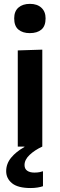

<svg xmlns="http://www.w3.org/2000/svg" viewBox="-20 -759 312 994"><path d="M72 0V-498L199 -502V0ZM134 -587.5Q97.5 -587.5 75.5 -605.8Q53.5 -624 53.5 -664Q53.5 -700.5 75.5 -719.8Q97.5 -739 135 -739Q172.5 -739 194.2 -719Q216 -699 216 -664Q216 -624 194.2 -605.8Q172.5 -587.5 134 -587.5ZM138.5 214.5Q73 214.5 42.5 189.8Q12 165 12 127Q12 88.5 37.8 57.2Q63.5 26 106.5 2V-23.5L173 -30L198.5 0Q159 18.5 133 43.2Q107 68 107 95.5Q107 115 120.8 124.8Q134.5 134.5 158 134.5Q173.5 134.5 184.8 132.2Q196 130 202.5 127.5V205Q191.5 209 174.2 211.8Q157 214.5 138.5 214.5Z"/></svg>

Font: Heraclito SemiBold
Style: Regular
Weight: 600
Designer: Kostas Bartsokas (font) & Cristiano Sobral (main changes)
Foundry: Kostas Bartsokas (font) & Cristiano Sobral (main changes)
Version: Version 1.00;July 8, 2020;FontCreator 13.0.0.2655 64-bit